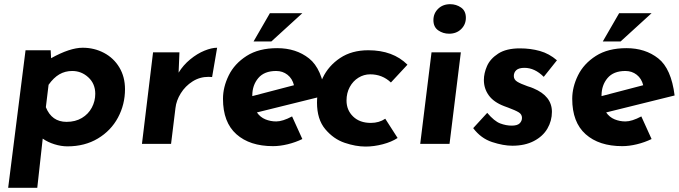

<svg xmlns="http://www.w3.org/2000/svg" viewBox="-20 -687 3242 917"><path d="M577 -261Q577 -188 543.5 -125.5Q510 -63 447.5 -25.5Q385 12 302 12Q272 12 240 2Q208 -8 184 -25L158 210H19L102 -447H222L224 -409Q314 -459 375 -459Q430 -459 476.5 -434.5Q523 -410 550 -365Q577 -320 577 -261ZM435 -239Q435 -287 402 -317.5Q369 -348 325 -348Q291 -348 263.5 -332Q236 -316 212 -282L199 -175Q227 -105 298 -105Q340 -105 371 -123.5Q402 -142 418.5 -173Q435 -204 435 -239Z M833 -340Q855 -376 888.5 -403.5Q922 -431 956.5 -445Q991 -459 1017 -459L993 -319Q987 -320 976 -320Q934 -320 899.5 -298Q865 -276 843.5 -241.5Q822 -207 818 -171L797 0H658L711 -437H837Z M1375 -131 1424 -23Q1391 -7 1354 2Q1317 11 1284 11Q1173 11 1109 -46Q1045 -103 1045 -215Q1045 -271 1072.5 -327Q1100 -383 1158 -420Q1216 -457 1304 -457Q1394 -457 1456 -408Q1518 -359 1534 -231L1207 -150Q1223 -127 1247.5 -117Q1272 -107 1299 -107Q1330 -107 1375 -131ZM1185 -231V-228L1384 -280Q1376 -312 1353 -330Q1330 -348 1299 -348Q1242 -348 1213.5 -314Q1185 -280 1185 -231ZM1276 -489H1191L1269 -624H1424Z M1726 13Q1679 13 1626 -5Q1573 -23 1533.5 -70Q1494 -117 1494 -197Q1494 -258 1521.5 -315.5Q1549 -373 1604.5 -410Q1660 -447 1739 -447Q1857 -447 1926 -378L1847 -293Q1806 -332 1748 -332Q1718 -332 1692 -316Q1666 -300 1650.5 -271.5Q1635 -243 1635 -207Q1635 -161 1666.5 -130.5Q1698 -100 1751 -100Q1791 -100 1820 -120L1879 -28Q1850 -9 1808 2Q1766 13 1726 13Z M2181 -437 2127 0H1987L2041 -437ZM2130 -667Q2159 -667 2182 -651Q2205 -635 2205 -602Q2205 -570 2182.5 -548Q2160 -526 2125 -526Q2096 -526 2073 -542Q2050 -558 2050 -591Q2050 -623 2072.5 -645Q2095 -667 2130 -667Z M2240 -75 2307 -148Q2341 -108 2369 -97.5Q2397 -87 2424 -87Q2451 -87 2462 -98Q2473 -109 2473 -124Q2473 -141 2457.5 -150.5Q2442 -160 2407 -173L2388 -180Q2338 -199 2314.5 -231.5Q2291 -264 2291 -305Q2291 -337 2306 -371.5Q2321 -406 2359.5 -431Q2398 -456 2463 -456Q2514 -456 2558.5 -443.5Q2603 -431 2640 -399L2577 -320Q2534 -363 2485 -363Q2458 -363 2446 -352Q2434 -341 2434 -324Q2434 -307 2450 -297Q2466 -287 2500 -275Q2517 -270 2528 -265Q2616 -228 2616 -153Q2616 -110 2594.5 -73Q2573 -36 2530 -13.5Q2487 9 2427 9Q2384 9 2330.5 -8.5Q2277 -26 2240 -75Z M3043 -131 3092 -23Q3059 -7 3022 2Q2985 11 2952 11Q2841 11 2777 -46Q2713 -103 2713 -215Q2713 -271 2740.5 -327Q2768 -383 2826 -420Q2884 -457 2972 -457Q3062 -457 3124 -408Q3186 -359 3202 -231L2875 -150Q2891 -127 2915.5 -117Q2940 -107 2967 -107Q2998 -107 3043 -131ZM2853 -231V-228L3052 -280Q3044 -312 3021 -330Q2998 -348 2967 -348Q2910 -348 2881.5 -314Q2853 -280 2853 -231ZM2944 -489H2859L2937 -624H3092Z"/></svg>

Font: Josefin Sans
Style: Bold Italic
Weight: 700
Italic angle: -7°
Designer: Santiago Orozco
Foundry: Typemade
Version: Version 2.000